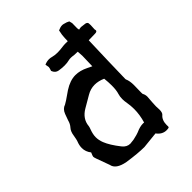

<svg xmlns="http://www.w3.org/2000/svg" viewBox="-206 -807 928 928"><g transform="rotate(-45 258.5 -343.0)"><path d="M212.9 -63Q217.3 -63 237.8 -65.9Q268.6 -72.8 276.9 -76.7Q303.7 -88.9 324.7 -88.9Q328.6 -88.9 332 -88.4Q344.2 -129.4 344.2 -168.5Q344.2 -191.4 340.3 -213.4Q337.4 -229 337.4 -243.2Q337.4 -259.8 341.8 -273.9Q348.1 -293.5 348.1 -325.7Q348.1 -347.2 345.2 -374.5Q317.4 -386.7 292 -386.7Q263.7 -386.7 238.3 -371.6L179.7 -337.4Q134.3 -311 130.4 -264.6Q129.9 -259.8 125.5 -248Q116.2 -223.1 116.2 -203.6Q116.2 -183.1 124.5 -162.1Q137.2 -129.4 172.9 -84Q189.5 -63 212.9 -63ZM382.8 15.1Q353.5 15.1 333.5 -12.2Q255.4 -3.4 249.5 -3.4Q206.1 -3.4 136.7 -13.7Q76.2 -24.9 69.8 -61Q56.6 -98.1 45.4 -127.9Q41 -140.1 41 -145.5Q41.5 -150.9 48.8 -167Q31.7 -188.5 31.7 -214.4Q31.7 -232.4 40 -252.9Q42.5 -259.3 46.4 -282.2Q49.8 -308.6 62.3 -322.3Q74.7 -335.9 79.6 -355.5Q85 -371.6 91.3 -387.7Q101.1 -413.1 123 -419.9Q129.9 -422.4 182.6 -459.5Q222.7 -485.4 259.3 -485.4Q290.5 -485.4 323.7 -468.8L347.2 -457.5L347.7 -476.1Q349.1 -503.4 349.1 -527.8L347.2 -557.1L322.3 -558.1Q311.5 -560.1 302.7 -560.1Q294.9 -560.1 288.1 -558.6Q273.4 -554.7 254.9 -554.7Q237.8 -554.7 218 -557.9Q198.2 -561 190.4 -582.5Q195.8 -598.6 195.8 -604L192.4 -623Q207.5 -629.9 222.7 -629.9Q232.4 -629.9 242.2 -627Q256.3 -623 275.9 -623Q292.5 -623 313 -626Q322.8 -627.4 334.5 -627.4L348.6 -627L349.1 -630.9Q349.6 -637.7 349.6 -647.9Q349.6 -665.5 356 -693.8Q372.1 -701.2 384.3 -701.2Q389.6 -701.2 394.5 -699.7Q411.6 -695.8 421.9 -689.5L425.8 -673.8L425.3 -638.7Q426.8 -632.8 427.2 -627.9Q430.2 -628.4 433.8 -629.4Q437.5 -630.4 442.4 -630.4Q448.2 -630.4 469.7 -627Q474.1 -626.5 479.5 -621.6Q482.4 -618.7 482.4 -603.5Q482.4 -592.8 481 -575.7Q482.4 -571.8 482.4 -568.8Q482.4 -559.6 467.3 -559.6Q452.1 -559.6 423.8 -558.6L419.4 -419.9Q417 -304.7 416.5 -301.3L417 -297.9Q425.3 -279.3 425.3 -251.5L424.8 -227.5Q424.8 -204.1 424.3 -200.7Q424.3 -192.4 424.8 -190.9Q431.2 -180.7 431.6 -166.5Q427.7 -115.7 427.7 -102.5Q427.7 -90.8 428.7 -80.1Q428.7 -59.6 420.4 -52.2Q400.4 -35.6 400.4 -2L400.9 6.8Q400.4 10.3 398.4 13.2Q390.1 15.1 382.8 15.1Z"/></g></svg>

Font: Kurland
Style: Regular
Weight: 400
Designer: GGBot
Version: 0.22